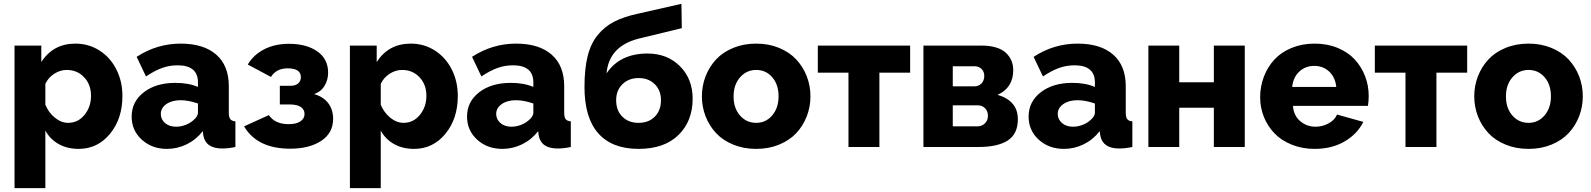

<svg xmlns="http://www.w3.org/2000/svg" viewBox="-20 -761 8238 994"><path d="M214.8 -85V212.9H55.2V-524.9H193.8V-439.9Q255.4 -535.2 370.1 -535.2Q439.5 -535.2 495.4 -499.3Q551.3 -463.4 582.5 -401.4Q613.8 -339.4 613.8 -264.2Q613.8 -146.5 549.6 -68.4Q485.4 9.8 387.2 9.8Q328.6 9.8 283.9 -15.1Q239.3 -40 214.8 -85ZM451.2 -265.1Q451.2 -323.2 415.5 -361.1Q379.9 -398.9 325.2 -398.9Q292 -398.9 261.2 -379.4Q230.5 -359.9 214.8 -327.1V-219.2Q231 -178.7 263.9 -151.9Q296.9 -125 333 -125Q383.8 -125 417.5 -166.3Q451.2 -207.5 451.2 -265.1Z M661.6 -157.2Q661.6 -234.9 724.6 -283.4Q787.6 -332 887.7 -332Q956.1 -332 1004.9 -311V-334Q1004.9 -422.9 899.4 -422.9Q856.9 -422.9 818.6 -408.9Q780.3 -395 735.8 -365.2L687.5 -466.8Q792.5 -535.2 915.5 -535.2Q1034.2 -535.2 1099.4 -478.3Q1164.6 -421.4 1164.6 -314.9V-178.2Q1164.6 -154.3 1172.1 -144.3Q1179.7 -134.3 1198.7 -132.8V0Q1161.6 7.8 1130.9 7.8Q1045.4 7.8 1032.7 -59.1L1029.8 -82Q995.1 -37.6 946.5 -13.9Q897.9 9.8 844.7 9.8Q766.1 9.8 713.9 -38.1Q661.6 -85.9 661.6 -157.2ZM979.5 -137.2Q1004.9 -157.7 1004.9 -178.2V-225.1Q956.1 -242.2 914.6 -242.2Q870.1 -242.2 841.3 -222.2Q812.5 -202.1 812.5 -170.9Q812.5 -143.6 834.2 -124.3Q856 -105 891.6 -105Q915.5 -105 939.2 -113.8Q962.9 -122.6 979.5 -137.2Z M1482.4 8.8Q1311.5 8.8 1243.7 -106.9L1371.6 -165Q1404.8 -118.2 1473.6 -118.2Q1513.7 -118.2 1535.2 -132.6Q1556.6 -147 1556.6 -170.9Q1556.6 -193.4 1538.1 -206.5Q1519.5 -219.7 1483.4 -220.2H1428.7V-316.9H1484.4Q1509.8 -316.9 1523.7 -329.1Q1537.6 -341.3 1537.6 -361.8Q1537.6 -407.2 1468.8 -407.2Q1410.6 -407.2 1382.8 -362.8L1262.7 -426.8Q1292.5 -477.5 1347.9 -505.9Q1403.3 -534.2 1476.6 -534.2Q1566.4 -534.2 1622.6 -495.1Q1678.7 -456.1 1678.7 -384.8Q1678.7 -348.6 1660.9 -317.9Q1643.1 -287.1 1606.4 -273.9Q1654.8 -259.8 1679.7 -226.3Q1704.6 -192.9 1704.6 -146Q1704.6 -72.3 1642.8 -31.7Q1581.1 8.8 1482.4 8.8Z M1951.2 -85V212.9H1791.5V-524.9H1930.2V-439.9Q1991.7 -535.2 2106.4 -535.2Q2175.8 -535.2 2231.7 -499.3Q2287.6 -463.4 2318.8 -401.4Q2350.1 -339.4 2350.1 -264.2Q2350.1 -146.5 2285.9 -68.4Q2221.7 9.8 2123.5 9.8Q2064.9 9.8 2020.3 -15.1Q1975.6 -40 1951.2 -85ZM2187.5 -265.1Q2187.5 -323.2 2151.9 -361.1Q2116.2 -398.9 2061.5 -398.9Q2028.3 -398.9 1997.6 -379.4Q1966.8 -359.9 1951.2 -327.1V-219.2Q1967.3 -178.7 2000.2 -151.9Q2033.2 -125 2069.3 -125Q2120.1 -125 2153.8 -166.3Q2187.5 -207.5 2187.5 -265.1Z M2397.9 -157.2Q2397.9 -234.9 2460.9 -283.4Q2523.9 -332 2624 -332Q2692.4 -332 2741.2 -311V-334Q2741.2 -422.9 2635.7 -422.9Q2593.3 -422.9 2554.9 -408.9Q2516.6 -395 2472.2 -365.2L2423.8 -466.8Q2528.8 -535.2 2651.9 -535.2Q2770.5 -535.2 2835.7 -478.3Q2900.9 -421.4 2900.9 -314.9V-178.2Q2900.9 -154.3 2908.4 -144.3Q2916 -134.3 2935.1 -132.8V0Q2897.9 7.8 2867.2 7.8Q2781.7 7.8 2769 -59.1L2766.1 -82Q2731.4 -37.6 2682.9 -13.9Q2634.3 9.8 2581.1 9.8Q2502.4 9.8 2450.2 -38.1Q2397.9 -85.9 2397.9 -157.2ZM2715.8 -137.2Q2741.2 -157.7 2741.2 -178.2V-225.1Q2692.4 -242.2 2650.9 -242.2Q2606.4 -242.2 2577.6 -222.2Q2548.8 -202.1 2548.8 -170.9Q2548.8 -143.6 2570.6 -124.3Q2592.3 -105 2627.9 -105Q2651.9 -105 2675.5 -113.8Q2699.2 -122.6 2715.8 -137.2Z M3286.1 9.8Q3148.4 9.8 3077.1 -71Q3005.9 -151.9 3005.9 -311Q3005.9 -404.3 3022.2 -470.2Q3038.6 -536.1 3074.5 -579.8Q3110.4 -623.5 3159.7 -648.9Q3209 -674.3 3281.7 -689.9L3507.8 -741.2L3509.8 -615.2L3282.7 -560.1Q3132.3 -520 3120.1 -380.9Q3189 -483.9 3332 -483.9Q3434.6 -483.9 3500.2 -418.2Q3565.9 -352.5 3565.9 -250Q3565.9 -133.8 3492.4 -62Q3418.9 9.8 3286.1 9.8ZM3401.9 -242.2Q3401.9 -293 3369.9 -325Q3337.9 -356.9 3286.1 -356.9Q3235.4 -356.9 3202.6 -325.2Q3169.9 -293.5 3169.9 -242.2Q3169.9 -189 3201.9 -157Q3233.9 -125 3286.1 -125Q3338.4 -125 3370.1 -157.2Q3401.9 -189.5 3401.9 -242.2Z M3613.8 -262.2Q3613.8 -316.9 3632.8 -366Q3651.9 -415 3686.8 -452.9Q3721.7 -490.7 3775.6 -512.9Q3829.6 -535.2 3895 -535.2Q3960 -535.2 4013.7 -512.9Q4067.4 -490.7 4102.5 -452.9Q4137.7 -415 4156.7 -366Q4175.8 -316.9 4175.8 -262.2Q4175.8 -208 4156.7 -158.9Q4137.7 -109.9 4102.8 -72.3Q4067.9 -34.7 4014.2 -12.5Q3960.4 9.8 3895 9.8Q3829.6 9.8 3775.6 -12.5Q3721.7 -34.7 3686.8 -72.3Q3651.9 -109.9 3632.8 -158.9Q3613.8 -208 3613.8 -262.2ZM3895 -125Q3944.8 -125 3977.8 -163.6Q4010.7 -202.1 4010.7 -262.2Q4010.7 -323.2 3978 -361.1Q3945.3 -398.9 3895 -398.9Q3844.7 -398.9 3811.3 -360.6Q3777.8 -322.3 3777.8 -262.2Q3777.8 -201.2 3811 -163.1Q3844.2 -125 3895 -125Z M4372.6 0V-384.8H4213.9V-524.9H4691.9V-384.8H4532.7V0Z M4760.7 0V-524.9H5064.5Q5106.4 -524.9 5138.4 -514.6Q5170.4 -504.4 5189 -486.3Q5207.5 -468.3 5216.6 -446Q5225.6 -423.8 5225.6 -397.9Q5225.6 -306.6 5144.5 -270Q5193.4 -256.3 5221.4 -225.1Q5249.5 -193.8 5249.5 -143.1Q5249.5 -67.9 5197.5 -33.9Q5145.5 0 5045.4 0ZM4912.6 -314H5024.4Q5047.4 -314 5061.5 -329.3Q5075.7 -344.7 5075.7 -368.2Q5075.7 -389.6 5061.5 -403.8Q5047.4 -418 5025.4 -418H4912.6ZM4912.6 -106.9H5040.5Q5063.5 -106.9 5079.1 -122.6Q5094.7 -138.2 5094.7 -161.1Q5094.7 -185.5 5079.6 -200.7Q5064.5 -215.8 5041.5 -215.8H4912.6Z M5305.2 -157.2Q5305.2 -234.9 5368.2 -283.4Q5431.2 -332 5531.2 -332Q5599.6 -332 5648.4 -311V-334Q5648.4 -422.9 5543 -422.9Q5500.5 -422.9 5462.2 -408.9Q5423.8 -395 5379.4 -365.2L5331.1 -466.8Q5436 -535.2 5559.1 -535.2Q5677.7 -535.2 5742.9 -478.3Q5808.1 -421.4 5808.1 -314.9V-178.2Q5808.1 -154.3 5815.7 -144.3Q5823.2 -134.3 5842.3 -132.8V0Q5805.2 7.8 5774.4 7.8Q5689 7.8 5676.3 -59.1L5673.3 -82Q5638.7 -37.6 5590.1 -13.9Q5541.5 9.8 5488.3 9.8Q5409.7 9.8 5357.4 -38.1Q5305.2 -85.9 5305.2 -157.2ZM5623 -137.2Q5648.4 -157.7 5648.4 -178.2V-225.1Q5599.6 -242.2 5558.1 -242.2Q5513.7 -242.2 5484.9 -222.2Q5456.1 -202.1 5456.1 -170.9Q5456.1 -143.6 5477.8 -124.3Q5499.5 -105 5535.2 -105Q5559.1 -105 5582.8 -113.8Q5606.4 -122.6 5623 -137.2Z M5925.3 0V-524.9H6085V-335H6264.2V-524.9H6424.3V0H6264.2V-203.1H6085V0Z M6786.1 9.8Q6721.7 9.8 6667.7 -12Q6613.8 -33.7 6578.4 -70.3Q6543 -106.9 6523.4 -155.3Q6503.9 -203.6 6503.9 -256.8Q6503.9 -313.5 6523.2 -364Q6542.5 -414.6 6577.6 -452.6Q6612.8 -490.7 6666.7 -512.9Q6720.7 -535.2 6786.1 -535.2Q6851.6 -535.2 6905.3 -512.9Q6959 -490.7 6993.7 -453.1Q7028.3 -415.5 7047.1 -366.9Q7065.9 -318.4 7065.9 -264.2Q7065.9 -239.3 7062 -212.9H6673.8Q6677.2 -162.6 6711.2 -133.8Q6745.1 -105 6791 -105Q6827.1 -105 6858.9 -122.6Q6890.6 -140.1 6901.9 -168L7038.1 -129.9Q7006.3 -66.4 6940.4 -28.3Q6874.5 9.8 6786.1 9.8ZM6669.9 -311H6897.9Q6893.1 -360.4 6861.6 -390.1Q6830.1 -419.9 6784.2 -419.9Q6737.8 -419.9 6706.3 -390.1Q6674.8 -360.4 6669.9 -311Z M7256.3 0V-384.8H7097.7V-524.9H7575.7V-384.8H7416.5V0Z M7612.3 -262.2Q7612.3 -316.9 7631.3 -366Q7650.4 -415 7685.3 -452.9Q7720.2 -490.7 7774.2 -512.9Q7828.1 -535.2 7893.6 -535.2Q7958.5 -535.2 8012.2 -512.9Q8065.9 -490.7 8101.1 -452.9Q8136.2 -415 8155.3 -366Q8174.3 -316.9 8174.3 -262.2Q8174.3 -208 8155.3 -158.9Q8136.2 -109.9 8101.3 -72.3Q8066.4 -34.7 8012.7 -12.5Q7959 9.8 7893.6 9.8Q7828.1 9.8 7774.2 -12.5Q7720.2 -34.7 7685.3 -72.3Q7650.4 -109.9 7631.3 -158.9Q7612.3 -208 7612.3 -262.2ZM7893.6 -125Q7943.4 -125 7976.3 -163.6Q8009.3 -202.1 8009.3 -262.2Q8009.3 -323.2 7976.6 -361.1Q7943.8 -398.9 7893.6 -398.9Q7843.3 -398.9 7809.8 -360.6Q7776.4 -322.3 7776.4 -262.2Q7776.4 -201.2 7809.6 -163.1Q7842.8 -125 7893.6 -125Z"/></svg>

Font: Raleway-v4020 ExtraBold
Style: Regular
Weight: 800
Designer: Matt McInerney, Pablo Impallari, Rodrigo Fuenzalida
Foundry: Matt McInerney, Pablo Impallari, Rodrigo Fuenzalida
Version: Version 4.020;PS 004.020;hotconv 1.0.88;makeotf.lib2.5.64775